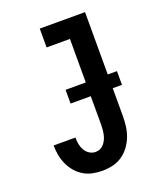

<svg xmlns="http://www.w3.org/2000/svg" viewBox="-138 -824 775 920"><g transform="rotate(-20 250.0 -363.5)"><path d="M225 8Q200 8 175.5 3Q151 -2 129.5 -15Q108 -28 92 -47Q76 -66 65.5 -89Q55 -112 50.5 -136.5Q46 -161 46 -186Q46 -186 46 -186Q46 -186 46 -186H157Q157 -186 157 -186Q157 -186 157 -186Q157 -169 160 -152.5Q163 -136 171 -121.5Q179 -107 193.5 -97.5Q208 -88 225 -88Q238 -88 249.5 -93.5Q261 -99 269 -109Q277 -119 282 -130.5Q287 -142 289.5 -154.5Q292 -167 293 -179.5Q294 -192 294 -205V-639H175V-735H406V-205Q406 -179 402.5 -152.5Q399 -126 389.5 -101.5Q380 -77 364 -55.5Q348 -34 326 -19Q304 -4 278 2Q252 8 225 8ZM191 -347V-417H453V-347Z"/></g></svg>

Font: Iosevka Slab
Style: Bold
Weight: 700
Monospace: yes
Designer: Belleve Invis
Foundry: Belleve Invis
Version: Version 11.1.1; ttfautohint (v1.8.3)